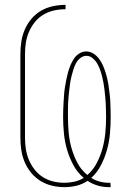

<svg xmlns="http://www.w3.org/2000/svg" viewBox="-20 -763 540 791"><path d="M428 8Q405 8 382.5 1.5Q360 -5 341 -18Q320 -4 295.5 2Q271 8 245 8Q220 8 194.5 2Q169 -4 147 -17.5Q125 -31 108.5 -51Q92 -71 82 -94.5Q72 -118 68 -143.5Q64 -169 64 -195V-540Q64 -566 68 -592Q72 -618 82.5 -642Q93 -666 110 -686Q127 -706 149.5 -719Q172 -732 198 -737.5Q224 -743 250 -743V-725Q226 -725 203 -720Q180 -715 159.5 -703Q139 -691 124 -672.5Q109 -654 99.5 -632Q90 -610 86.5 -587Q83 -564 83 -540V-195Q83 -172 86.5 -149Q90 -126 99 -104.5Q108 -83 122.5 -64.5Q137 -46 156.5 -33.5Q176 -21 199 -15.5Q222 -10 245 -10Q266 -10 286.5 -14.5Q307 -19 325 -30Q299 -52 282.5 -82.5Q266 -113 256.5 -145.5Q247 -178 243.5 -212Q240 -246 240 -280Q240 -296 240.5 -311.5Q241 -327 242 -342.5Q243 -358 244 -373Q245 -388 247.5 -403.5Q250 -419 253 -434Q256 -449 260 -464Q264 -479 270 -493.5Q276 -508 284.5 -521Q293 -534 306.5 -542.5Q320 -551 335 -551Q351 -551 364.5 -542.5Q378 -534 387.5 -521.5Q397 -509 403.5 -494.5Q410 -480 414.5 -465.5Q419 -451 422.5 -435.5Q426 -420 428 -404.5Q430 -389 432 -373.5Q434 -358 434.5 -342.5Q435 -327 435.5 -311.5Q436 -296 436 -280Q436 -246 433 -212.5Q430 -179 421 -146.5Q412 -114 396.5 -83.5Q381 -53 356 -30Q372 -20 390.5 -15Q409 -10 428 -10Q430 -10 431.5 -10Q433 -10 435 -10L436 8Q434 8 432 8Q430 8 428 8ZM340 -42Q364 -63 379 -92Q394 -121 402.5 -152.5Q411 -184 414 -216Q417 -248 417 -280Q417 -294 416.5 -308.5Q416 -323 415.5 -337Q415 -351 413.5 -365Q412 -379 410.5 -393Q409 -407 406.5 -421Q404 -435 400.5 -449Q397 -463 392 -476.5Q387 -490 380 -502Q373 -514 361.5 -523.5Q350 -533 336 -533Q322 -533 310.5 -523.5Q299 -514 292.5 -501.5Q286 -489 282 -475.5Q278 -462 274.5 -448.5Q271 -435 269 -421Q267 -407 265.5 -393Q264 -379 262.5 -365Q261 -351 260.5 -336.5Q260 -322 260 -308Q260 -294 260 -280Q260 -248 263 -215.5Q266 -183 275 -151.5Q284 -120 299.5 -91Q315 -62 340 -42Z"/></svg>

Font: Zed Mono Thin
Style: Regular
Weight: 100
Monospace: yes
Designer: Belleve Invis
Foundry: Belleve Invis
Version: Version 1.0.0; ttfautohint (v1.8.4)